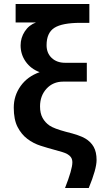

<svg xmlns="http://www.w3.org/2000/svg" viewBox="-20 -747 522 960"><path d="M58.1 -634.8V-727.1H426.8V-632.8H382.8Q291 -632.8 252 -607.9Q212.9 -583 212.9 -521Q212.9 -481.4 238.5 -457.3Q264.2 -433.1 305.2 -433.1H414.1V-338.9H295.9Q245.1 -338.9 212.6 -303.5Q180.2 -268.1 180.2 -214.8Q180.2 -180.7 192.9 -157.5Q205.6 -134.3 227.8 -119.1Q250 -104 310.1 -87.9Q378.4 -71.3 406.2 -54.7Q434.1 -38.1 448.5 -12.5Q462.9 13.2 462.9 53.2Q462.9 98.1 423.8 192.9H305.2Q341.8 99.6 341.8 64.9Q341.8 49.3 334.7 39.3Q327.6 29.3 314 22Q300.3 14.6 252 2Q219.2 -6.8 183.1 -18.3Q147 -29.8 116.9 -52.5Q86.9 -75.2 67.9 -112.1Q48.8 -148.9 48.8 -209Q48.8 -268.6 83 -316.7Q117.2 -364.7 178.2 -386.2Q133.8 -402.8 108.4 -439Q83 -475.1 83 -520Q83 -558.1 104 -590.1Q125 -622.1 160.2 -634.8Z"/></svg>

Font: Clear Sans
Style: Bold
Weight: 700
Foundry: Intel Corporation
Version: Version 1.00